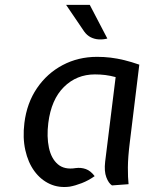

<svg xmlns="http://www.w3.org/2000/svg" viewBox="-20 -760 605 787"><path d="M266 5Q221.5 11 184.2 -6Q147 -23 121 -58.5Q95 -94 83.8 -144.5Q72.5 -195 80 -256Q90 -337.5 131.5 -398.5Q173 -459.5 236.8 -493.2Q300.5 -527 378 -527Q406 -527 433.2 -523.8Q460.5 -520.5 489.2 -513.5Q518 -506.5 551 -495L512 -176Q504.5 -116 504.2 -73.8Q504 -31.5 507 -5L439 0Q425 -9 415.8 -33.5Q406.5 -58 411 -97L454 -444Q431.5 -450 411.5 -452.5Q391.5 -455 369 -455Q294 -455 242 -403.5Q190 -352 178 -256Q171 -199.5 180.5 -154.8Q190 -110 217 -86.8Q244 -63.5 290 -71Q312 -74 331.8 -67Q351.5 -60 368 -38Q342.5 -20 315.5 -9.5Q288.5 1 266 5ZM420 -602Q402.5 -597.5 385 -598.5Q367.5 -599.5 352 -607.2Q336.5 -615 325 -631L251 -740H348Z"/></svg>

Font: Expletus Sans
Style: Italic
Weight: 400
Italic angle: -7°
Designer: Jasper de Waard
Foundry: Designtown
Version: Version 7.500